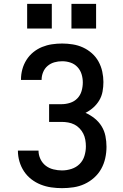

<svg xmlns="http://www.w3.org/2000/svg" viewBox="-20 -969 640 997"><path d="M302 8Q274 8 246 4Q218 0 191.5 -10.5Q165 -21 142.5 -38.5Q120 -56 104.5 -79.5Q89 -103 81 -130.5Q73 -158 73 -186Q73 -186 73 -186.5Q73 -187 73 -187H180Q180 -164 190 -143Q200 -122 217.5 -108.5Q235 -95 257.5 -89.5Q280 -84 302 -84Q327 -84 351.5 -92Q376 -100 393.5 -117.5Q411 -135 418.5 -159.5Q426 -184 426 -209Q426 -226 423 -243Q420 -260 412.5 -275Q405 -290 393 -302.5Q381 -315 366 -322.5Q351 -330 334 -333Q317 -336 300 -336H235V-428H300Q322 -428 344 -435Q366 -442 381.5 -458Q397 -474 403.5 -496Q410 -518 410 -541Q410 -563 403.5 -584Q397 -605 382 -621Q367 -637 346 -644Q325 -651 303 -651Q282 -651 262.5 -645.5Q243 -640 227.5 -627Q212 -614 204 -594.5Q196 -575 196 -555Q196 -555 196 -554.5Q196 -554 196 -554H89Q89 -555 89 -555.5Q89 -556 89 -557Q89 -583 96 -609Q103 -635 117.5 -658Q132 -681 153 -698Q174 -715 198.5 -725Q223 -735 249.5 -739Q276 -743 303 -743Q330 -743 358 -738.5Q386 -734 411 -722.5Q436 -711 457 -692.5Q478 -674 491.5 -649.5Q505 -625 511 -597.5Q517 -570 517 -543Q517 -518 512.5 -493.5Q508 -469 495.5 -448Q483 -427 464.5 -410.5Q446 -394 424 -383Q449 -372 471 -354.5Q493 -337 507.5 -313.5Q522 -290 527.5 -262.5Q533 -235 533 -207Q533 -177 526.5 -147.5Q520 -118 505.5 -92Q491 -66 468.5 -46Q446 -26 419 -13.5Q392 -1 362 3.5Q332 8 302 8ZM479 -821H351V-949H479ZM249 -821H121V-949H249Z"/></svg>

Font: Iosevka SS04 Semibold Extended
Style: Regular
Weight: 600
Width: 7
Monospace: yes
Designer: Belleve Invis
Foundry: Belleve Invis
Version: Version 19.0.0; ttfautohint (v1.8.4)